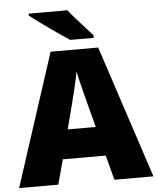

<svg xmlns="http://www.w3.org/2000/svg" viewBox="-61 -983 848 1034"><g transform="rotate(-5 363.0 -465.5)"><path d="M515.1 0 480 -133.8H248L211.9 0H0L232.9 -716.8H490.2L726.1 0ZM439.9 -292 409.2 -409.2Q398.4 -448.2 383.1 -510.3Q367.7 -572.3 362.8 -599.1Q358.4 -574.2 345.5 -517.1Q332.5 -460 288.1 -292ZM343.8 -771Q310.1 -792.5 244.4 -838.6Q178.7 -884.8 132.8 -920.9V-931.2H342.8Q368.2 -897 441.9 -817.4L470.7 -785.2V-771Z"/></g></svg>

Font: TypoPRO Open Sans
Style: Regular
Weight: 800
Foundry: Ascender Corporation
Version: Version 1.10